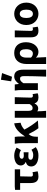

<svg xmlns="http://www.w3.org/2000/svg" viewBox="1535 -2368 1010 4120"><g transform="rotate(-90 2040.0 -308.0)"><path d="M311 12C354 12 392 4 424 -5L405 -115C383 -109 367 -107 349 -107C326 -107 311 -118 311 -152C311 -211 312 -295 316 -381H466V-496H100L26 -490V-381H172V-158C172 -55 207 12 311 12Z M760 12C823 12 879 1 943 -45L886 -138C847 -109 806 -100 774 -100C707 -100 672 -121 672 -156C672 -191 695 -205 747 -205C774 -205 804 -203 832 -201V-306C809 -304 784 -302 763 -302C717 -302 693 -317 693 -346C693 -376 723 -396 770 -396C808 -396 846 -385 879 -363L933 -457C884 -489 821 -508 762 -508C650 -508 549 -465 549 -366C549 -326 574 -279 624 -263V-259C565 -243 528 -208 528 -141C528 -39 632 12 760 12Z M1349 11 1514 0C1449 -73 1368 -193 1319 -290C1373 -337 1415 -359 1466 -371L1454 -508C1338 -492 1249 -396 1175 -281H1171V-374C1171 -420 1169 -464 1162 -496H1016C1026 -444 1028 -383 1028 -344V0H1166V-29C1166 -104 1180 -152 1216 -190C1219 -193 1221 -195 1223 -198C1268 -108 1310 -38 1349 11Z M1574 177H1722C1715 108 1713 58 1712 -16C1728 3 1750 7 1774 7C1818 7 1855 -20 1879 -71H1883C1899 -16 1942 12 2011 12C2053 12 2077 5 2098 -4L2081 -113C2070 -109 2058 -107 2049 -107C2022 -107 2005 -117 2005 -149C2005 -232 2012 -380 2015 -496H1867V-178C1841 -130 1815 -113 1782 -113C1740 -113 1721 -137 1721 -207V-496H1574Z M2456 177H2605V-308C2605 -432 2565 -508 2460 -508C2391 -508 2345 -466 2302 -410H2298L2288 -496H2157C2166 -442 2168 -383 2168 -344V0H2315V-311C2347 -359 2373 -383 2408 -383C2452 -383 2467 -361 2467 -289C2467 -175 2462 21 2456 177ZM2355 -573 2453 -555 2532 -769 2389 -793Z M2726 177H2874C2871 104 2868 33 2864 -43C2900 -1 2947 12 2989 12C3093 12 3194 -86 3194 -256C3194 -415 3107 -508 2963 -508C2828 -508 2726 -425 2726 -237ZM2954 -108C2925 -108 2894 -116 2864 -148V-251C2864 -335 2903 -388 2958 -388C3016 -388 3044 -343 3044 -254C3044 -152 3003 -108 2954 -108Z M3440 12C3482 12 3506 5 3527 -4L3510 -113C3499 -109 3486 -107 3478 -107C3451 -107 3437 -117 3437 -149C3437 -232 3444 -380 3447 -496H3299V-155C3299 -54 3330 12 3440 12Z M3803 12C3930 12 4044 -83 4044 -248C4044 -413 3930 -508 3803 -508C3677 -508 3563 -413 3563 -248C3563 -83 3677 12 3803 12ZM3803 -107C3742 -107 3714 -162 3714 -248C3714 -334 3742 -389 3803 -389C3865 -389 3893 -334 3893 -248C3893 -162 3865 -107 3803 -107Z"/></g></svg>

Font: Giro Sans Regular
Style: Bold
Weight: 700
Designer: Paul D. Hunt
Foundry: Adobe Systems Incorporated
Version: Version 1.000;PS 1.0;hotconv 1.0.88;makeotf.lib2.5.647800